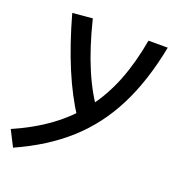

<svg xmlns="http://www.w3.org/2000/svg" viewBox="-178 -637 901 978"><g transform="rotate(20 272.0 -148.0)"><path d="M1.5 230.5 -42 145Q69.3 96.7 154.1 33.9Q238.8 -28.8 300 -108.9Q361.3 -189 401.4 -290.3Q441.4 -391.6 463.4 -517.6H567.9Q531.2 -327.6 460 -186.3Q388.7 -44.9 276.1 56.6Q163.6 158.2 1.5 230.5ZM158.2 -527.3Q230 -234.4 347.7 -83.5L257.3 -24.9Q196.3 -117.2 144.8 -239.7Q93.3 -362.3 50.3 -517.6Z"/></g></svg>

Font: Cascadia Code PL
Style: Italic
Weight: 400
Italic angle: -10°
Monospace: yes
Designer: Aaron Bell
Foundry: Saja Typeworks
Version: Version 2404.023